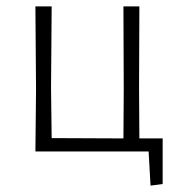

<svg xmlns="http://www.w3.org/2000/svg" viewBox="-20 -475 571 602"><path d="M490 102 452 107 446 0H91L93 -195L91 -455H142L140 -198L142 -42L367 -41L368 -195L367 -455H417L416 -198L417 -41H490Z"/></svg>

Font: Luna Sans Light
Style: Regular
Weight: 300
Designer: Juan Pablo del Peral
Foundry: Huerta Tipografica
Version: Version 2.001; ttfautohint (v1.5)